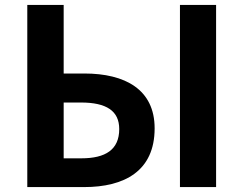

<svg xmlns="http://www.w3.org/2000/svg" viewBox="-20 -761 991 781"><path d="M91 0H322C486 0 609 -65 609 -239C609 -397 489 -462 323 -462H239V-741H91ZM239 -117V-344H309C413 -344 465 -310 465 -236C465 -152 409 -117 311 -117ZM712 0H859V-741H712Z"/></svg>

Font: Source Han Sans KR
Style: Bold
Weight: 700
Designer: Ryoko NISHIZUKA 西塚涼子 (kana, bopomofo & ideographs); Paul D. Hunt (Latin, Greek & Cyrillic); Sandoll Communications 산돌커뮤니
Foundry: Adobe
Version: Version 2.004;hotconv 1.0.118;makeotfexe 2.5.65603